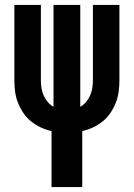

<svg xmlns="http://www.w3.org/2000/svg" viewBox="-20 -755 540 775"><path d="M188 0V-226Q165 -231 144 -241Q123 -251 105 -265.5Q87 -280 74 -299.5Q61 -319 52.5 -340.5Q44 -362 41 -385Q38 -408 38 -431V-735H145V-431Q145 -415 147.5 -399.5Q150 -384 156 -370Q162 -356 172.5 -343.5Q183 -331 196 -324V-735H304V-324Q317 -331 327.5 -343.5Q338 -356 344 -370Q350 -384 352.5 -399.5Q355 -415 355 -431V-735H462V-431Q462 -408 459 -385Q456 -362 447.5 -340.5Q439 -319 426 -299.5Q413 -280 395 -265.5Q377 -251 356 -241Q335 -231 312 -226V0Z"/></svg>

Font: Iosevka Curly Extrabold
Style: Regular
Weight: 800
Monospace: yes
Designer: Belleve Invis
Foundry: Belleve Invis
Version: Version 22.1.2; ttfautohint (v1.8.4)